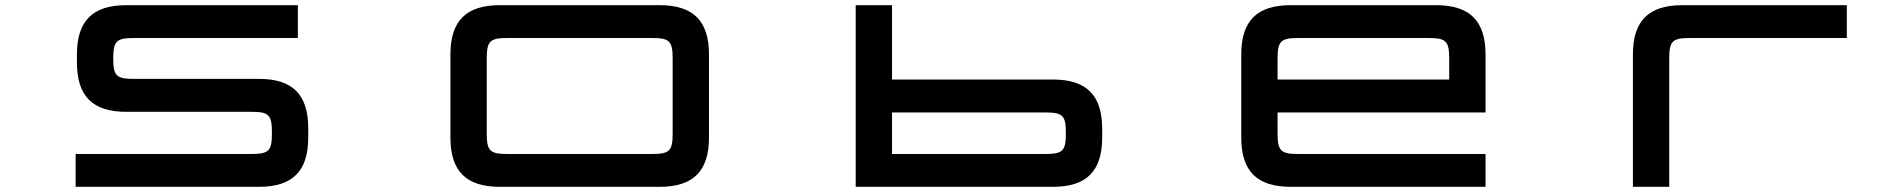

<svg xmlns="http://www.w3.org/2000/svg" viewBox="-20 -720 7334 740"><path d="M1128 -700H466.5C337 -700 276.5 -639.5 276.5 -510V-479C276.5 -349.5 337 -289 466.5 -289H948.5C1016.5 -289 1028 -277.5 1028 -209V-206.5C1028 -138.5 1016.5 -126.5 948.5 -126.5H271.5V0H978.5C1107.5 0 1168 -60.5 1168 -190V-226C1168 -355.5 1107.5 -416 978.5 -416H496.5C428.5 -416 416.5 -427.5 416.5 -494.5C416.5 -561.5 428.5 -573.5 496.5 -573.5H1128Z M2522.5 -700H1906C1776.5 -700 1716 -639.5 1716 -510V-190C1716 -60.5 1776.5 0 1906 0H2522.5C2652 0 2712.5 -60.5 2712.5 -190V-510C2712.5 -639.5 2652 -700 2522.5 -700ZM1856 -206.5V-493.5C1856 -561.5 1868 -573.5 1936 -573.5H2492.5C2561 -573.5 2572.5 -561.5 2572.5 -493.5V-206.5C2572.5 -138.5 2561 -126.5 2492.5 -126.5H1936C1868 -126.5 1856 -138.5 1856 -206.5Z M3278 0H4038.5C4167.5 0 4228 -60.5 4228 -190V-223.5C4228 -353 4167.5 -413.5 4038.5 -413.5H3418V-700H3278ZM3418 -126.5V-286.5H4008.5C4076.5 -286.5 4088 -275 4088 -207V-206.5C4088 -138.5 4076.5 -126.5 4008.5 -126.5Z M5515.5 -700H4954C4824.5 -700 4764 -639.5 4764 -510V-190C4764 -60.5 4824.5 0 4954 0H5705.5V-126.5H4984C4916 -126.5 4904 -138.5 4904 -206.5V-286.5H5705.5V-510C5705.5 -639.5 5644.5 -700 5515.5 -700ZM4904 -413.5V-493.5C4904 -561.5 4916 -573.5 4984 -573.5H5485.5C5553.5 -573.5 5565.5 -561.5 5565.5 -493.5V-413.5Z M6273.5 -510V0H6413.5V-493.5C6413.5 -561.5 6425 -573.5 6493.5 -573.5H7098V-700H6463.5C6334 -700 6273.5 -639.5 6273.5 -510Z"/></svg>

Font: Melete Medium
Style: Regular
Weight: 500
Width: 6
Designer: Sora Sagano
Foundry: DOT COLON
Version: Version 0.200;FEAKit 1.0